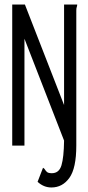

<svg xmlns="http://www.w3.org/2000/svg" viewBox="-20 -643 390 848"><path d="M263 -623H321Q321 -617 319 -612Q317 -607 317 -596V0Q317 100 286.5 142.5Q256 185 207 185Q173 185 146 160L170 98Q176 101 179 106.5Q182 112 188 117Q194 122 209 122Q241 122 251.5 87Q262 52 263 -22L88 -472V0H34V-623H90L263 -179Z"/></svg>

Font: Inconsolata ExtraCondensed
Style: Regular
Weight: 400
Width: 2
Monospace: yes
Designer: Raph Levien, Cyreal, Brenton Simpson
Foundry: Raph Levien, Cyreal, Google
Version: Version 3.001; ttfautohint (v1.8.2.53-6de2)